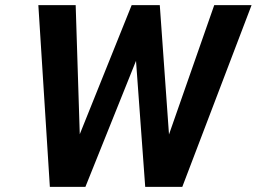

<svg xmlns="http://www.w3.org/2000/svg" viewBox="-20 -731 1004 751"><path d="M130 -711 175 0H314L512 -493L548 0H693L964 -711H818L641 -205L605 -711H495L292 -206L276 -711Z"/></svg>

Font: Aerodynamic
Style: Obl
Weight: 500
Designer: Google
Version: Version 2.000980; 2014